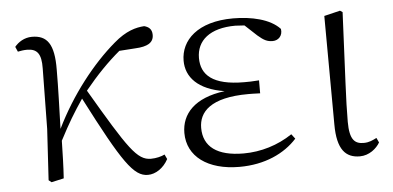

<svg xmlns="http://www.w3.org/2000/svg" viewBox="-42 -601 1417 693"><g transform="rotate(-5 666.0 -254.0)"><path d="M468 14C496 14 525 -5 542 -37L534 -54C522 -48 503 -43 484 -43C434 -43 404 -88 275 -308C319 -362 361 -405 404 -441L462 -445C507 -447 529 -460 529 -488C529 -510 516 -518 501 -522C471 -520 435 -511 390 -472C309 -403 226 -298 168 -179C170 -251 173 -326 173 -393C174 -486 149 -519 94 -519C66 -519 44 -504 31 -488L39 -470C49 -472 60 -474 72 -474C109 -474 124 -455 123 -402L120 -183L109 2L119 10L164 0C167 -45 168 -90 169 -136C203 -201 222 -232 255 -281C379 -40 417 14 468 14Z M800 14C892 14 964 -20 1009 -70L996 -87C944 -52 882 -33 819 -33C723 -33 674 -70 674 -138C674 -195 716 -245 854 -245C864 -245 873 -245 897 -244V-291C873 -289 858 -289 843 -289C729 -289 688 -329 688 -390C688 -453 736 -495 829 -495L862 -493L905 -453C927 -434 939 -428 959 -428C979 -428 996 -444 992 -469C957 -507 889 -522 823 -522C694 -522 632 -459 632 -385C632 -326 674 -278 770 -263C660 -249 612 -194 612 -125C612 -40 685 14 800 14Z M1236 14C1270 14 1297 -9 1309 -30L1301 -47C1287 -40 1274 -33 1254 -33C1222 -33 1203 -48 1203 -114C1203 -195 1209 -281 1219 -510L1210 -516L1152 -502L1154 -109C1154 -17 1185 14 1236 14Z"/></g></svg>

Font: Noto Serif TC ExtraLight
Style: Regular
Weight: 200
Designer: Ryoko NISHIZUKA 西塚涼子 (kana & ideographs); Frank Grießhammer (Latin, Greek & Cyrillic); Wenlong ZHANG 张文龙 (bopomofo); San
Foundry: Adobe
Version: Version 2.001;hotconv 1.1.0;makeotfexe 2.6.0